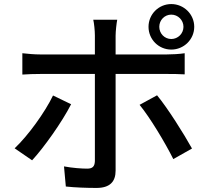

<svg xmlns="http://www.w3.org/2000/svg" viewBox="-20 -876 1040 945"><path d="M764 -744C764 -777 790 -804 823 -804C856 -804 883 -777 883 -744C883 -711 856 -684 823 -684C790 -684 764 -711 764 -744ZM711 -744C711 -682 761 -632 823 -632C885 -632 936 -682 936 -744C936 -806 885 -856 823 -856C761 -856 711 -806 711 -744ZM330 -363 241 -406C201 -323 118 -208 52 -146L138 -87C194 -147 286 -276 330 -363ZM753 -407 667 -360C718 -298 792 -175 833 -93L925 -145C885 -217 806 -343 753 -407ZM90 -614V-509C117 -511 149 -512 180 -512H447V-508C447 -460 447 -130 447 -83C446 -56 435 -46 409 -46C383 -46 338 -49 295 -57L304 42C349 47 408 49 455 49C521 49 549 18 549 -36C549 -113 549 -426 549 -508V-512H801C826 -512 860 -512 889 -510V-614C863 -610 826 -608 800 -608H549V-700C549 -723 554 -765 557 -779H439C443 -763 447 -725 447 -701V-608H179C148 -608 118 -611 90 -614Z"/></svg>

Font: Noto Sans CJK TC Medium
Style: Regular
Weight: 500
Designer: Ryoko NISHIZUKA 西塚涼子 (kana, bopomofo & ideographs); Paul D. Hunt (Latin, Greek & Cyrillic); Sandoll Communications 산돌커뮤니
Foundry: Adobe
Version: Version 2.004;hotconv 1.0.118;makeotfexe 2.5.65603